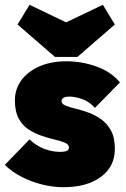

<svg xmlns="http://www.w3.org/2000/svg" viewBox="-21 -764 526 799"><path d="M243 15Q197 15 151 3Q105 -9 65.5 -30Q26 -51 -1 -78L102 -184Q126 -160 159.5 -146Q193 -132 230 -132Q266 -132 266 -149Q266 -163 249.5 -170Q233 -177 207.5 -183Q182 -189 153.5 -198.5Q125 -208 99 -224.5Q73 -241 57 -270.5Q41 -300 41 -346Q41 -393 67.5 -429.5Q94 -466 142.5 -487.5Q191 -509 255 -509Q320 -509 381 -487Q442 -465 478 -421L374 -315Q349 -343 319 -352.5Q289 -362 269 -362Q250 -362 242.5 -356.5Q235 -351 235 -343Q235 -332 251 -325Q267 -318 292.5 -312Q318 -306 346 -296Q374 -286 399.5 -268Q425 -250 441 -220.5Q457 -191 457 -144Q457 -71 399 -28Q341 15 243 15ZM407 -744 457 -662 301 -527H208L52 -662L102 -744L254 -671Z"/></svg>

Font: Outfit Black
Style: Regular
Weight: 900
Designer: Rodrigo Fuenzalida
Foundry: fragTYPE
Version: Version 1.100; ttfautohint (v1.8.4.7-5d5b)